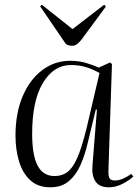

<svg xmlns="http://www.w3.org/2000/svg" viewBox="-20 -784 593 818"><path d="M442 -59Q441 -33 447 -24Q453 -15 469 -15Q486 -15 504.5 -23Q523 -31 539 -43L548 -32Q530 -15 501.5 -0.5Q473 14 444 14Q403 14 386.5 -11.5Q370 -37 374 -80L393 -317H388L354 -176Q342 -124 323 -81Q304 -38 273 -12Q242 14 195 14Q141 14 108.5 -16.5Q76 -47 61 -97Q46 -147 46 -206Q46 -301 76 -372.5Q106 -444 159 -484.5Q212 -525 279 -525Q316 -525 347.5 -515.5Q379 -506 401 -496L449 -518L457 -511ZM212 -34Q249 -34 273.5 -56.5Q298 -79 318 -133Q338 -187 359 -281L404 -473Q371 -491 343 -499Q315 -507 282 -507Q209 -507 163 -431Q117 -355 117 -214Q117 -122 140.5 -78Q164 -34 212 -34ZM151 -757 158 -764 289 -660 424 -764 431 -756 327 -615Q319 -605 309.5 -597Q300 -589 287 -589Q273 -589 261 -596Z"/></svg>

Font: Literata 72pt Light
Style: Italic
Weight: 300
Italic angle: -2°
Designer: Latin by Veronika Burian and Jose Scaglione. Greek by Irene Vlachou. Cyrillic by Vera Evstafieva
Foundry: TypeTogether
Version: Version 3.002